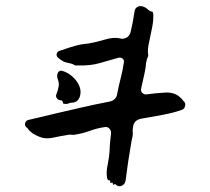

<svg xmlns="http://www.w3.org/2000/svg" viewBox="-20 -573 706 645"><path d="M389 51Q378 56 369 47Q366 44 363 47Q360 50 359 43Q357 39 354 41Q350 43 350 38Q352 33 347 33Q342 33 340 26Q336 8 341.5 -19Q347 -46 348 -64Q349 -91 350.5 -101.5Q352 -112 353 -125Q354 -134 347.5 -141Q341 -148 332 -146Q308 -143 282 -133.5Q256 -124 228 -120Q224 -120 219 -120.5Q214 -121 209 -120Q178 -115 160.5 -111Q143 -107 128.5 -109Q114 -111 91 -124Q87 -127 83.5 -130Q80 -133 77 -136Q75 -139 73 -141.5Q71 -144 69 -145Q62 -151 64.5 -159.5Q67 -168 75 -170Q129 -183 172 -193Q215 -203 256.5 -212.5Q298 -222 349 -232Q371 -237 374 -259Q379 -286 385.5 -310.5Q392 -335 396 -363Q398 -371 392 -376Q386 -381 378 -379Q342 -369 313 -360.5Q284 -352 240 -353H233Q223 -359 212 -361Q199 -363 190.5 -368Q182 -373 174 -380Q169 -385 170.5 -392Q172 -399 179 -402Q193 -406 202 -409.5Q211 -413 236 -420Q247 -423 257.5 -424.5Q268 -426 278 -427Q302 -431 332 -440Q362 -449 384 -444Q385 -444 385.5 -443.5Q386 -443 387 -443Q398 -442 406.5 -447.5Q415 -453 418 -463Q423 -483 426 -499Q429 -515 432 -535Q433 -544 440.5 -549Q448 -554 457 -552Q469 -549 477 -541Q485 -534 490.5 -534Q496 -534 495 -516Q495 -498 489.5 -473Q484 -448 479.5 -425Q475 -402 478 -388Q478 -384 477 -383Q473 -374 471 -363Q470 -346 464.5 -322Q459 -298 454 -275Q452 -267 458 -261Q464 -255 472 -256Q502 -260 534 -262Q566 -264 585 -246Q590 -242 592 -239Q594 -236 596 -234Q604 -228 602 -218Q600 -207 591 -204Q563 -194 525.5 -187Q488 -180 453 -174Q430 -169 427 -147Q425 -135 426 -126.5Q427 -118 422 -100Q422 -98 418.5 -78.5Q415 -59 410.5 -29.5Q406 0 402 33Q400 46 389 51ZM248 -248Q241 -228 220 -228Q216 -228 210.5 -225.5Q205 -223 197 -224Q191 -224 191 -230Q189 -236 185 -236Q176 -236 171 -243Q166 -250 170 -258Q175 -270 177 -282.5Q179 -295 174 -307Q170 -318 174 -328Q180 -338 189 -335Q207 -330 223 -316Q239 -302 246.5 -284Q254 -266 248 -248Z"/></svg>

Font: Slackside One
Style: Regular
Weight: 400
Version: Version 1.000